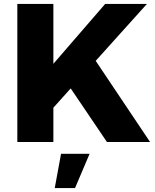

<svg xmlns="http://www.w3.org/2000/svg" viewBox="-20 -721 789 975"><path d="M742 0H523L339 -272L251 -174V0H68V-701H251V-397L514 -701H726L466 -412ZM290 60H435L361 234H258Z"/></svg>

Font: Montserrat V1
Style: Bold
Weight: 700
Designer: Julieta Ulanovsky
Foundry: Julieta Ulanovsky
Version: Version 6.001